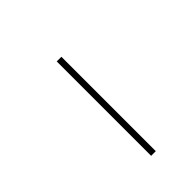

<svg xmlns="http://www.w3.org/2000/svg" viewBox="37 -678 406 406"><g transform="rotate(45 240.0 -475.0)"><path d="M129.6 -481.9H411.9V-468H129.6Z"/></g></svg>

Font: Bodoni* 16
Style: Italic
Weight: 400
Italic angle: -13°
Version: Version 2.000